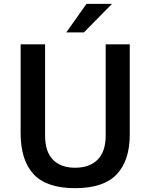

<svg xmlns="http://www.w3.org/2000/svg" viewBox="-20 -971 766 1001"><path d="M371.5 10Q222.5 10 155 -63Q87.5 -136 87.5 -277V-740H215V-264.5Q215 -180.5 256 -138.5Q297 -96.5 371.5 -96.5Q446.5 -96.5 488.8 -138.5Q531 -180.5 531 -264.5V-740H656.5V-270Q656.5 -133.5 588.2 -61.8Q520 10 371.5 10ZM564 -951 417.5 -802H325.5L431 -951Z"/></svg>

Font: 1883 Sans SemiBold
Style: Regular
Weight: 600
Designer: 1883 Sans project is a fork of Public Sans.
Version: Version 1.009